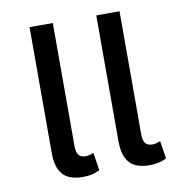

<svg xmlns="http://www.w3.org/2000/svg" viewBox="-68 -611 639 683"><g transform="rotate(-10 251.5 -269.0)"><path d="M177 10Q151 10 129.5 1.5Q108 -7 95.5 -30Q83 -53 83 -93V-548H167V-104Q167 -81 175 -71Q183 -61 200 -61Q207 -61 214.5 -63Q222 -65 229 -68L239 -4Q224 4 208.5 7Q193 10 177 10ZM418 10Q392 10 370.5 1.5Q349 -7 336.5 -30Q324 -53 324 -93V-548H408V-104Q408 -81 416 -71Q424 -61 441 -61Q448 -61 455.5 -63Q463 -65 470 -68L480 -4Q465 4 449.5 7Q434 10 418 10Z"/></g></svg>

Font: Noto Sans Thai Condensed
Style: Regular
Weight: 400
Width: 3
Designer: Monotype Design Team
Foundry: Monotype Imaging Inc.
Version: Version 2.002